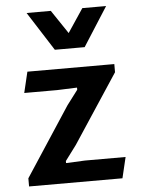

<svg xmlns="http://www.w3.org/2000/svg" viewBox="-55 -825 638 868"><g transform="rotate(-5 264.5 -391.0)"><path d="M41.5 -37.1 246.6 -350.6 296.4 -416.5V-426.3L205.6 -422.9H56.6L79.1 -517.6H473.6V-480.5L268.6 -168.9L217.3 -100.1V-90.8L303.7 -94.7H487.8L465.3 0H41.5ZM459.5 -782.2 346.7 -605.5H211.4L98.6 -782.2H208.5L280.3 -675.3L351.6 -782.2Z"/></g></svg>

Font: Proza Libre
Style: SemiBold
Weight: 600
Designer: Jasper de Waard
Foundry: Jasper de Waard
Version: Version 1.000; ttfautohint (v1.4.1.8-43bc) -l 8 -r 50 -G 200